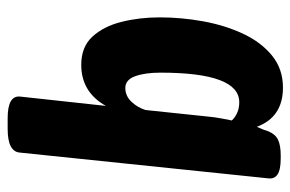

<svg xmlns="http://www.w3.org/2000/svg" viewBox="-152 -420 777 514"><g transform="rotate(90 237.0 -162.5)"><path d="M296 206Q235 206 238 173L263 -57Q226 9 153 9Q105 9 77.5 -21Q50 -51 38 -99Q26 -147 26 -201Q26 -259 36.5 -317Q47 -375 69.5 -423.5Q92 -472 128 -501.5Q164 -531 214 -531Q293 -531 319 -461Q324 -472 327 -480Q330 -488 331 -492Q339 -511 354 -518Q369 -525 396 -525H403Q434 -525 446.5 -516.5Q459 -508 457 -492L388 173Q387 189 371.5 197.5Q356 206 324 206ZM215 -109Q236 -109 251.5 -125Q267 -141 274 -163L291 -325Q293 -348 296.5 -366Q300 -384 302 -394Q295 -402 282.5 -408Q270 -414 253 -414Q174 -414 174 -203Q174 -162 183.5 -135.5Q193 -109 215 -109Z"/></g></svg>

Font: Asap Condensed
Style: Bold Italic
Weight: 700
Width: 3
Italic angle: -6°
Designer: Pablo Cosgaya
Foundry: Omnibus-Type
Version: Version 3.001; ttfautohint (v1.8.4.7-5d5b)